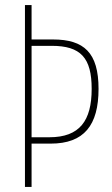

<svg xmlns="http://www.w3.org/2000/svg" viewBox="-20 -734 439 754"><path d="M367 -385C367 -527 310 -579 188 -579H104V-714H78V0H104V-170H179C310 -170 367 -242 367 -385ZM174 -195H104V-554H183C297 -554 340 -507 340 -385C340 -260 293 -195 174 -195Z"/></svg>

Font: Noto Sans Bengali ExtraCondensed Thin
Style: Regular
Weight: 100
Width: 2
Designer: Joana Ranito - Universal Thirst; Jelle Bosma - Monotype Design Team
Foundry: Universal Thirst ehf.
Version: Version 3.000